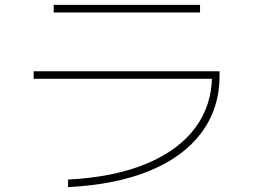

<svg xmlns="http://www.w3.org/2000/svg" viewBox="-20 -734 1040 787"><path d="M869 -442V-411H118V-442ZM800 -714V-683H200V-714ZM259 33V2Q355 -3 435.5 -19.5Q516 -36 581.5 -63.5Q647 -91 697 -128Q747 -165 781 -211Q815 -257 832 -310.5Q849 -364 849 -424V-442H880V-424Q880 -290 806 -190.5Q732 -91 593.5 -34Q455 23 259 33Z"/></svg>

Font: Murecho Thin ExtraLight
Style: Regular
Weight: 250
Version: Version 1.010